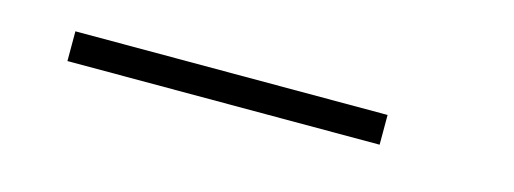

<svg xmlns="http://www.w3.org/2000/svg" viewBox="-19 -25 674 252"><g transform="rotate(15 318.0 101.0)"><path d="M66.1 121V80.6H490.3V121Z"/></g></svg>

Font: Playfair 12pt Light
Style: Regular
Weight: 300
Designer: Claus Eggers Sørensen
Foundry: Claus Eggers Sørensen
Version: Version 2.000;gftools[0.9.28]